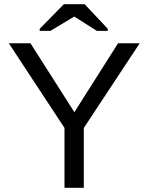

<svg xmlns="http://www.w3.org/2000/svg" viewBox="-20 -894 707 914"><path d="M645 -688 379 -285V0H287V-285L22 -688H125L334 -360L542 -688ZM383 -874 493 -757V-747H441L334 -815H333L220 -747H169V-757L284 -874Z"/></svg>

Font: Libra Sans
Style: Regular
Weight: 400
Foundry: Context Ltd
Version: Version 1.002